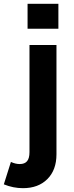

<svg xmlns="http://www.w3.org/2000/svg" viewBox="-63 -750 386 1003"><path d="M81 -730H242V-600H81ZM-43 213 -6 96Q18 107 40 107Q66 107 78.5 92Q91 77 91 45V-515H232V56Q232 138 184.5 185.5Q137 233 57 233Q6 233 -43 213Z"/></svg>

Font: Secular One
Style: Regular
Weight: 400
Designer: Michal Sahar
Foundry: Hagilda
Version: Version 1.000